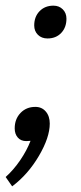

<svg xmlns="http://www.w3.org/2000/svg" viewBox="-31 -491 288 679"><path d="M204 -425Q204 -394 185.5 -374.5Q167 -355 137 -355Q116 -355 103 -368Q90 -381 90 -401Q90 -432 109 -451.5Q128 -471 158 -471Q178 -471 191 -458Q204 -445 204 -425ZM145 -54Q145 -5 106.5 60.5Q68 126 12 168L-11 135Q17 110 40.5 75.5Q64 41 77 7L62 8Q43 8 32 -4.5Q21 -17 21 -37Q21 -70 41.5 -91.5Q62 -113 94 -113Q117 -113 131 -96.5Q145 -80 145 -54Z"/></svg>

Font: Sarabun Light
Style: Italic
Weight: 300
Italic angle: -10°
Designer: Suppakit Chalermlarp | Katatrad Co.,Ltd.
Foundry: Cadson Demak Co.,Ltd.
Version: Version 1.000; ttfautohint (v1.6)